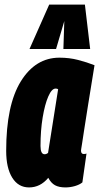

<svg xmlns="http://www.w3.org/2000/svg" viewBox="-20 -809 433 839"><path d="M266 10Q238 10 220.5 0.5Q203 -9 191 -32Q156 10 107 10Q60 10 33.5 -32.5Q7 -75 7 -150Q7 -350 71 -453.5Q135 -557 240 -557Q283 -557 321.5 -547Q360 -537 393 -524Q376 -419 365 -351Q354 -283 348 -243Q342 -203 339 -184Q336 -165 335 -159Q334 -153 334 -151Q334 -136 346 -136Q353 -136 358 -138L340 -12Q328 -2 307.5 4Q287 10 266 10ZM190 -141 234 -419Q230 -422 223 -422Q206 -422 191 -387.5Q176 -353 166.5 -296Q157 -239 157 -171Q157 -135 175 -135Q183 -135 190 -141ZM109 -595 195 -789H351L374 -595H257L261 -717L225 -595Z"/></svg>

Font: Georama ExtraCondensed ExtraBold
Style: Italic
Weight: 800
Width: 2
Italic angle: -9°
Designer: Jean-Baptiste Levee
Foundry: Production Type
Version: Version 1.000